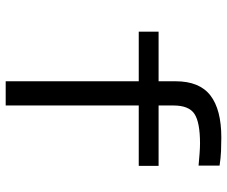

<svg xmlns="http://www.w3.org/2000/svg" viewBox="-80 -698 779 658"><g transform="rotate(90 309.0 -369.5)"><path d="M342 -524H549V-456H342V0H259V-456H89V-524H259V-582Q259 -664 307.5 -701.5Q356 -739 452 -739Q475 -739 498.5 -738Q522 -737 548 -733V-661Q527 -663 506.5 -664.5Q486 -666 472 -666Q400 -666 371 -647Q342 -628 342 -575Z"/></g></svg>

Font: Fragment Mono
Style: Regular
Weight: 400
Monospace: yes
Designer: Wei Huang based on Nimbus Sans by URW Studio, based on Helvetica by Max Miedinger.
Foundry: Wei Huang
Version: Version 1.021; ttfautohint (v1.8.4.7-5d5b)